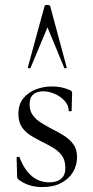

<svg xmlns="http://www.w3.org/2000/svg" viewBox="-20 -750 378 781"><path d="M100.4 -325.2Q100.4 -299.4 113.5 -281.3Q126.6 -263.2 147.4 -250.5Q168.2 -237.8 190.8 -225.6Q216.6 -213.2 239.8 -198.5Q263 -183.8 278.2 -163.4Q293.4 -143 293.4 -110.4Q293.4 -78.4 277.3 -50.7Q261.2 -23 229.4 -6Q197.6 11 151.6 11Q127.4 11 104 4.7Q80.6 -1.6 55.6 -19.2Q53.6 -21.2 51.6 -24.2Q49.6 -27.2 49.6 -31.2L47.6 -108.6Q47.6 -111.6 53.1 -112.1Q58.6 -112.6 59.6 -109.8Q72.2 -76.2 90.2 -53.5Q108.2 -30.8 130.9 -19.5Q153.6 -8.2 180.4 -8.2Q212.4 -8.2 229.8 -23.9Q247.2 -39.6 245.6 -71.2Q244.8 -100 231.1 -118.1Q217.4 -136.2 196.8 -148.5Q176.2 -160.8 153.8 -171.8Q129.2 -184 106.6 -197.6Q84 -211.2 69.4 -232.3Q54.8 -253.4 54.8 -286.8Q54.8 -325.6 75 -350.2Q95.2 -374.8 126.3 -386.6Q157.4 -398.4 191 -398.4Q209.8 -398.4 227.9 -395Q246 -391.6 264.4 -383.4Q273.4 -379.6 273.4 -372.4Q273.4 -356.4 272.4 -338.5Q271.4 -320.6 271.4 -299.4Q271.4 -297.2 265.4 -297.2Q259.4 -297.2 259.4 -299.4Q259.4 -321.6 243.1 -339.6Q226.8 -357.6 203 -368.1Q179.2 -378.6 155 -378.6Q130.6 -378.6 115.5 -366Q100.4 -353.4 100.4 -325.2ZM251.2 -476Q253.2 -474 247.8 -472.5Q242.4 -471 241.2 -474L173.2 -638.8L104.2 -474Q103.2 -471 97.7 -472.5Q92.2 -474 93.2 -476L161.2 -725Q162.2 -730 172.2 -730Q182.2 -730 184.2 -725Z"/></svg>

Font: Cormorant Infant Light
Style: Regular
Weight: 300
Designer: Christian Thalmann (Catharsis Fonts)
Foundry: Catharsis Fonts
Version: Version 4.001